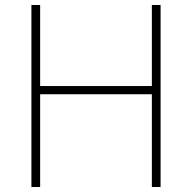

<svg xmlns="http://www.w3.org/2000/svg" viewBox="-20 -750 770 770"><path d="M589 0V-730H624V0ZM106 0V-730H141V0ZM123 -372V-405H607V-372Z"/></svg>

Font: M PLUS 2 Thin ExtraLight
Style: Regular
Weight: 250
Version: Version 1.001